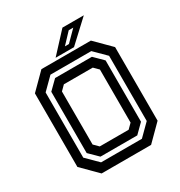

<svg xmlns="http://www.w3.org/2000/svg" viewBox="-196 -982 1044 1116"><g transform="rotate(-30 326.5 -424.0)"><path d="M160.5 0 57.5 -103V-597L160.5 -700H492.5L595.5 -597V-103L492.5 0ZM229.5 -141.5H423.5L454 -172V-528L423.5 -558.5H229.5L199 -528V-172ZM190 -57.5H464L540 -133V-570.5L464 -646H190L114 -570.5V-133ZM203.5 -88 144.5 -146V-557.5L203.5 -615.5H450.5L509 -557.5V-146L450.5 -88ZM265 -716 387 -848H530.5L388.5 -716ZM345 -746.5H372L441.5 -816.5H411Z"/></g></svg>

Font: Tourney Thin SemiBold
Style: Regular
Weight: 600
Version: Version 1.015